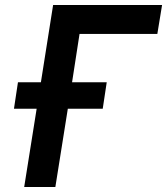

<svg xmlns="http://www.w3.org/2000/svg" viewBox="-20 -750 670 770"><path d="M77 0H202L252 -314H392L408 -420H269L299 -614H611L630 -730H193L144 -420H52L36 -314H127Z"/></svg>

Font: JetBrains Mono
Style: Bold Italic
Weight: 558
Italic angle: -9°
Monospace: yes
Designer: Philipp Nurullin, Konstantin Bulenkov
Foundry: JetBrains
Version: Version 2.305